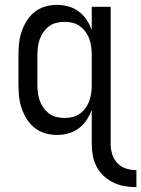

<svg xmlns="http://www.w3.org/2000/svg" viewBox="-20 -548 582 791"><path d="M542 223Q518 223 494 219Q470 215 448 204.5Q426 194 408 177.5Q390 161 378.5 139.5Q367 118 362.5 94Q358 70 358 46V-96Q350 -73 336.5 -53Q323 -33 304 -19Q285 -5 262 1.5Q239 8 215 8Q190 8 166 1Q142 -6 122.5 -21.5Q103 -37 90 -58Q77 -79 69 -102.5Q61 -126 58.5 -150.5Q56 -175 56 -200V-320Q56 -345 58.5 -369.5Q61 -394 69 -417.5Q77 -441 90 -462Q103 -483 122.5 -498.5Q142 -514 166 -521Q190 -528 215 -528Q239 -528 262 -521.5Q285 -515 304 -501Q323 -487 336.5 -467Q350 -447 358 -424V-520H436V46Q436 67 442.5 88Q449 109 464 124.5Q479 140 500 146.5Q521 153 542 153ZM246 -62Q263 -62 279.5 -66Q296 -70 309.5 -80Q323 -90 333 -104Q343 -118 348.5 -134Q354 -150 356 -166.5Q358 -183 358 -200V-320Q358 -337 356 -353.5Q354 -370 348.5 -386Q343 -402 333 -416Q323 -430 309.5 -440Q296 -450 279.5 -454Q263 -458 246 -458Q229 -458 212.5 -454Q196 -450 182.5 -440Q169 -430 159 -416Q149 -402 143.5 -386Q138 -370 136 -353.5Q134 -337 134 -320V-200Q134 -183 136 -166.5Q138 -150 143.5 -134Q149 -118 159 -104Q169 -90 182.5 -80Q196 -70 212.5 -66Q229 -62 246 -62Z"/></svg>

Font: Iosevka Fixed
Style: Regular
Weight: 400
Monospace: yes
Designer: Belleve Invis
Foundry: Belleve Invis
Version: Version 33.2.4